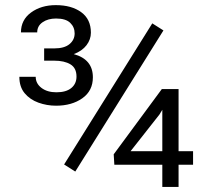

<svg xmlns="http://www.w3.org/2000/svg" viewBox="-20 -736 817 756"><path d="M623.5 -616.2 276.4 -60.5 232.4 -88.4 579.6 -644ZM740.2 -140.6V-87.4H683.1V0H619.1V-87.4H430.2L427.7 -128.4L617.2 -385.3H683.1V-140.6ZM494.1 -140.6H619.1V-303.7L607.9 -285.2ZM153.8 -497.1V-545.4H193.4Q233.4 -545.4 253.7 -562.3Q273.9 -579.1 273.9 -604.5Q273.9 -629.4 256.3 -646.2Q238.8 -663.1 200.7 -663.1Q168.9 -663.1 147.7 -648.4Q126.5 -633.8 126.5 -608.4H62.5Q62.5 -657.7 102.3 -686.8Q142.1 -715.8 199.7 -715.8Q261.7 -715.8 299.8 -688Q337.9 -660.2 337.9 -607.4Q337.9 -580.6 320.6 -557.9Q303.2 -535.2 270.5 -522.9Q345.7 -502.4 345.7 -431.6Q345.7 -378.4 304.2 -349.1Q262.7 -319.8 200.7 -319.8Q164.6 -319.8 131.3 -331.8Q98.1 -343.8 77.1 -368.9Q56.2 -394 56.2 -433.6H120.6Q120.6 -407.2 143.3 -389.9Q166 -372.6 202.1 -372.6Q240.2 -372.6 260.7 -389.4Q281.2 -406.2 281.2 -434.6Q281.2 -468.3 257.3 -482.7Q233.4 -497.1 193.4 -497.1Z"/></svg>

Font: Vazirmatn UI Light
Style: Regular
Weight: 300
Designer: Saber Rastikerdar
Foundry: Saber Rastikerdar
Version: Version 33.003